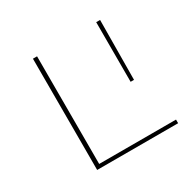

<svg xmlns="http://www.w3.org/2000/svg" viewBox="-111 -573 689 686"><g transform="rotate(-30 234.0 -229.5)"><path d="M121 -15H438V0H104V-459H121ZM381 -459 379 -213H365V-459Z"/></g></svg>

Font: EauTestSC Thin
Style: Regular
Weight: 250
Designer: Christian Thalmann (Catharsis Fonts)
Version: Version 0.001;PS 000.001;hotconv 1.0.88;makeotf.lib2.5.64775